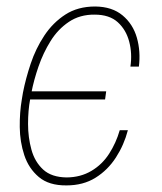

<svg xmlns="http://www.w3.org/2000/svg" viewBox="-20 -558 496 588"><path d="M305.2 -278.3 301.8 -253.4H64.5L68.8 -278.3ZM184.6 -14.6Q227.1 -15.1 260 -34.7Q293 -54.2 314.2 -87.2Q335.4 -120.1 346.7 -159.2H371.6Q359.9 -114.3 335 -75.7Q310.1 -37.1 272.5 -13.7Q234.9 9.8 183.6 9.8Q129.9 10.3 98.9 -15.9Q67.9 -42 54.4 -82.8Q41 -123.5 40.5 -168.7Q40 -213.9 46.9 -253.9L50.3 -274.4Q58.6 -316.9 74 -363Q89.4 -409.2 115.7 -449Q142.1 -488.8 180.2 -513.4Q218.3 -538.1 271.5 -538.1Q323.2 -537.6 355.2 -511Q387.2 -484.4 399.2 -442.4Q411.1 -400.4 405.3 -354H379.4Q385.3 -394 375.7 -430.4Q366.2 -466.8 340.6 -490Q314.9 -513.2 270 -513.2Q224.6 -513.7 190.9 -491Q157.2 -468.3 134.8 -432.1Q112.3 -396 97.9 -354.2Q83.5 -312.5 76.2 -274.4L72.3 -253.9Q65.9 -219.7 65.9 -178.5Q65.9 -137.2 76.2 -99.9Q86.4 -62.5 112.1 -38.8Q137.7 -15.1 184.6 -14.6Z"/></svg>

Font: Roboto Condensed Thin
Style: Italic
Weight: 250
Italic angle: -12°
Designer: Christian Robertson
Foundry: Google
Version: Version 3.008; 2023